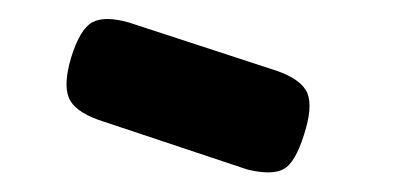

<svg xmlns="http://www.w3.org/2000/svg" viewBox="-20 -712 412 197"><path d="M234 -538 81 -589Q56 -598 50.5 -612Q45 -626 53 -653Q62 -682 74.5 -689Q87 -696 112 -689L265 -639Q290 -630 295.5 -616Q301 -602 292 -574Q283 -545 271 -538.5Q259 -532 234 -538Z"/></svg>

Font: Fredoka Light Medium
Style: Regular
Weight: 500
Version: Version 2.001